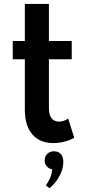

<svg xmlns="http://www.w3.org/2000/svg" viewBox="-20 -724 450 993"><path d="M255.5 16Q186 16 147.2 -29Q108.5 -74 108.5 -155.5V-417.5H46V-512H108.5V-703.5H233V-512H351V-417.5H233V-164Q233 -130.5 246.5 -112.8Q260 -95 285 -95Q311 -95 332.5 -111L364 -11.5Q341.5 1.5 312.5 8.8Q283.5 16 255.5 16ZM235.5 249.5 217 234Q228.5 220.5 238.5 197.8Q248.5 175 250 152Q233 149 222 136.2Q211 123.5 211 106Q211 85 224.5 71.8Q238 58.5 259.5 58.5Q281.5 58.5 294.5 72.5Q307.5 86.5 307.5 114.5Q307.5 148.5 287.8 186Q268 223.5 235.5 249.5Z"/></svg>

Font: Spartan Thin SemiBold
Style: Regular
Weight: 600
Version: Version 1.004